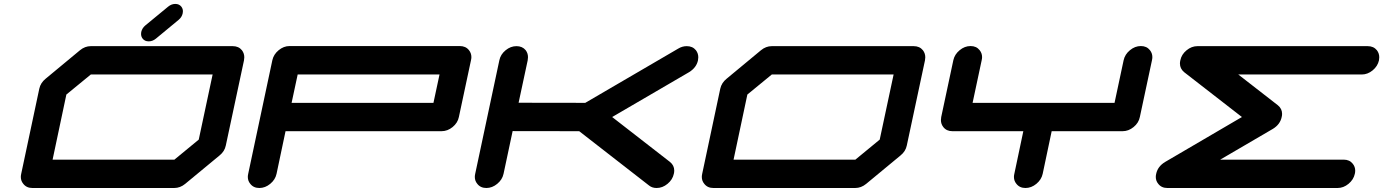

<svg xmlns="http://www.w3.org/2000/svg" viewBox="-20 -939 6909 959"><path d="M972.7 -241.7 1042 -566.9H433.6L311.5 -466.8L242.7 -141.6H851.1ZM1142.6 -708.5Q1171.9 -708.5 1188.5 -688Q1200.2 -672.4 1200.2 -652.8Q1200.2 -645.5 1198.7 -637.7L1107.9 -212.4Q1102.1 -183.1 1076.7 -162.6L904.8 -20.5Q879.9 0 850.1 0H141.6Q112.3 0 96.2 -21Q84 -35.6 84 -55.2Q84 -62.5 85.9 -70.8L176.3 -496.1Q182.6 -525.4 208 -545.9L379.4 -688Q404.3 -708.5 433.6 -708.5ZM722.7 -732.4Q703.1 -732.4 692.4 -746.1Q684.6 -756.3 684.6 -769.5Q684.6 -773.9 685.5 -779.3Q689.9 -798.8 706.5 -812.5L819.8 -905.8Q836.4 -919.4 855.5 -919.4Q875 -919.4 885.7 -905.8Q893.6 -895.5 893.6 -882.8Q893.6 -877.9 892.6 -873Q888.7 -853.5 872.1 -839.8L758.8 -746.1Q742.2 -732.4 722.7 -732.4Z M2145 -425.3 2175.3 -566.9H1466.8L1436.5 -425.3ZM2272 -354.5Q2266.1 -325.2 2240.7 -304.4Q2215.3 -283.7 2185.5 -283.7H1406.2L1361.3 -70.8Q1355 -41.5 1329.8 -20.8Q1304.7 0 1275.4 0Q1246.1 0 1230 -21Q1217.8 -35.6 1217.8 -55.2Q1217.8 -62.5 1219.7 -70.8L1340.3 -638.2Q1346.7 -667.5 1371.8 -688.2Q1397 -709 1426.3 -709H2276.4Q2306.2 -709 2322.3 -688.5Q2334.5 -673.3 2334.5 -653.8Q2334.5 -646.5 2332.5 -638.2Z M3326.7 -129.9Q3347.7 -112.8 3347.7 -86.9Q3347.7 -79.1 3345.7 -70.8Q3339.4 -41.5 3314.2 -20.8Q3289.1 0 3259.8 0Q3237.3 0 3222.2 -12.2L2873 -283.7L2540.5 -284.2L2495.1 -70.8Q2488.8 -41.5 2463.6 -20.8Q2438.5 0 2409.2 0Q2379.9 0 2363.8 -21Q2351.6 -35.6 2351.6 -55.2Q2351.6 -62.5 2353.5 -70.8L2474.1 -637.7Q2480 -667 2505.1 -687.7Q2530.3 -708.5 2559.6 -708.5Q2588.9 -708.5 2605.5 -688.5Q2617.2 -673.3 2617.2 -653.3Q2617.2 -646 2615.7 -637.7L2570.3 -425.8L2903.3 -425.3L3367.7 -696.3Q3387.7 -708.5 3410.2 -708.5Q3439.5 -708.5 3456.1 -688Q3467.8 -672.4 3467.8 -652.8Q3467.8 -645.5 3466.3 -637.7Q3458.5 -601.1 3421.9 -578.6L3037.6 -354.5Z M4374 -241.7 4443.4 -566.9H3835L3712.9 -466.8L3644 -141.6H4252.4ZM4543.9 -708.5Q4573.2 -708.5 4589.8 -688Q4601.6 -672.4 4601.6 -652.8Q4601.6 -645.5 4600.1 -637.7L4509.3 -212.4Q4503.4 -183.1 4478 -162.6L4306.2 -20.5Q4281.2 0 4251.5 0H3543Q3513.7 0 3497.6 -21Q3485.4 -35.6 3485.4 -55.2Q3485.4 -62.5 3487.3 -70.8L3577.6 -496.1Q3584 -525.4 3609.4 -545.9L3780.8 -688Q3805.7 -708.5 3835 -708.5Z M5678.2 -709Q5707.5 -709 5723.6 -688.5Q5735.8 -673.3 5735.8 -653.8Q5735.8 -646.5 5733.9 -638.2L5673.3 -354.5Q5667.5 -325.2 5642.1 -304.4Q5616.7 -283.7 5587.4 -283.7H5232.9L5188 -70.8Q5181.6 -41.5 5156.5 -20.8Q5131.3 0 5102.1 0Q5072.8 0 5056.6 -21Q5044.4 -35.6 5044.4 -55.2Q5044.4 -62.5 5046.4 -70.8L5091.3 -283.7H4736.8Q4707.5 -283.7 4691.4 -304.7Q4679.7 -319.8 4679.7 -339.4Q4679.7 -346.7 4681.2 -354.5L4741.7 -638.2Q4748 -667.5 4773.2 -688.2Q4798.3 -709 4827.6 -709Q4856.9 -709 4873 -688.5Q4885.3 -673.3 4885.3 -653.8Q4885.3 -646.5 4883.3 -638.2L4837.9 -425.3H5546.9L5592.3 -638.2Q5598.6 -667.5 5623.8 -688.2Q5648.9 -709 5678.2 -709Z M6691.4 -141.6Q6720.7 -141.6 6736.8 -121.1Q6749 -106 6749 -86.4Q6749 -79.1 6747.1 -70.8Q6740.7 -41.5 6715.6 -20.8Q6690.4 0 6661.1 0H5810.5Q5781.2 0 5765.1 -21Q5752.9 -35.6 5752.9 -55.2Q5752.9 -62.5 5754.9 -70.8Q5762.7 -107.9 5799.3 -129.9L6183.1 -354.5L5894.5 -578.6Q5873.5 -596.2 5873.5 -622.1Q5873.5 -629.4 5875.5 -637.7Q5881.3 -667 5906.5 -687.7Q5931.6 -708.5 5960.9 -708.5H6811.5Q6840.8 -708.5 6857.4 -688Q6869.1 -672.4 6869.1 -652.8Q6869.1 -645.5 6867.7 -637.7Q6861.3 -608.4 6836.2 -587.6Q6811 -566.9 6781.7 -566.9H6165L6362.8 -413.1Q6383.8 -396 6383.8 -370.1Q6383.8 -362.8 6381.8 -354.5Q6374 -317.4 6337.9 -295.4L6074.7 -141.6Z"/></svg>

Font: Robtronika
Style: Italic
Weight: 400
Italic angle: -12°
Designer: GGBot
Version: 1.00